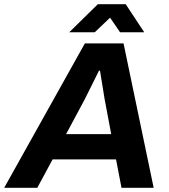

<svg xmlns="http://www.w3.org/2000/svg" viewBox="-59 -892 803 912"><path d="M270 -738.8 405.8 -872.1H538.1L626 -738.8H511.2L463.9 -808.1L391.1 -738.8ZM-39.1 0 344.2 -686H527.8L670.9 0H518.1L492.2 -134.8H190.9L118.2 0ZM254.9 -254.9H469.2L438 -420.9Q417.5 -545.4 416 -556.2H411.1Q406.2 -545.9 342.8 -418.9Z"/></svg>

Font: Archivo
Style: Bold Italic
Weight: 700
Italic angle: -10°
Designer: Hector Gatti
Foundry: Omnibus-Type
Version: Version 2.001